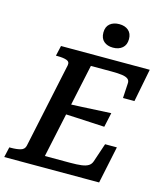

<svg xmlns="http://www.w3.org/2000/svg" viewBox="-156 -1020 959 1118"><g transform="rotate(15 323.5 -460.5)"><path d="M595 -224 548 0H-24L-10 -62H1Q34 -62 57.5 -68.5Q81 -75 86 -98L195 -612Q199 -634 178.5 -641Q158 -648 125 -648H114L128 -710H663L624 -511H555L560 -599Q562 -617 550.5 -626.5Q539 -636 515 -639.5Q491 -643 451 -643H326L203 -67H355Q397 -67 423.5 -70.5Q450 -74 465 -83.5Q480 -93 486 -111L524 -224ZM250 -395Q294 -397 337.5 -399Q381 -401 424.5 -403.5Q468 -406 512 -408L493 -321Q451 -323 408 -325.5Q365 -328 322.5 -330Q280 -332 237 -334ZM422 -779Q457 -779 478.5 -797.5Q500 -816 500 -851Q500 -885 479 -903Q458 -921 424 -921Q389 -921 367.5 -903Q346 -885 346 -850Q346 -815 367 -797Q388 -779 422 -779Z"/></g></svg>

Font: Roboto Serif 20pt Medium
Style: Italic
Weight: 500
Italic angle: -10°
Version: Version 1.008